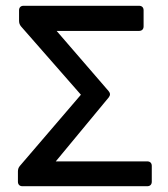

<svg xmlns="http://www.w3.org/2000/svg" viewBox="-20 -644 581 664"><path d="M42 -50.8V-15.6C42 -5.9 47.9 0 57.6 0H489.3C499 0 504.9 -5.9 504.9 -15.6V-70.3C504.9 -80.1 499 -85.9 489.3 -85.9H172.9L356.4 -307.6C362.3 -315.4 361.3 -322.3 355.5 -329.1L175.8 -537.1H460.9C470.7 -537.1 476.6 -543 476.6 -552.7V-608.4C476.6 -618.2 470.7 -624 460.9 -624H61.5C51.8 -624 45.9 -618.2 45.9 -608.4V-572.3C45.9 -564.5 47.9 -558.6 52.7 -552.7L259.8 -316.4L48.8 -70.3C43.9 -64.5 42 -58.6 42 -50.8Z"/></svg>

Font: Ed Sans Neue Medium
Style: Regular
Weight: 500
Designer: Stephen Hutchings
Version: Version 1.004;PS 001.004;hotconv 1.0.88;makeotf.lib2.5.64775